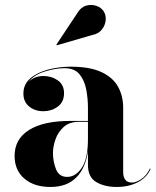

<svg xmlns="http://www.w3.org/2000/svg" viewBox="-20 -733 620 763"><path d="M347 -594 206 -553 204 -555.5 287 -680.5Q301 -704.5 322.2 -710.5Q343.5 -716.5 362.8 -709.8Q382 -703 391.5 -689Q402 -673 400 -652.5Q398 -632 384.5 -615.2Q371 -598.5 347 -594ZM259.5 -252.5H329.5V-304.5Q329.5 -340.5 322.8 -376.8Q316 -413 296.2 -437.5Q276.5 -462 236.5 -462Q200.5 -462 158.5 -449Q116.5 -436 94 -408Q117.5 -431 152.5 -431Q185 -431 209.8 -413.5Q234.5 -396 234.5 -363Q234.5 -327.5 209.5 -309.2Q184.5 -291 152.5 -291Q118.5 -291 95.8 -309.8Q73 -328.5 73 -361Q73 -398.5 101 -422Q129 -445.5 172.2 -456.8Q215.5 -468 261 -468Q337.5 -468 383.2 -446.5Q429 -425 449.2 -388.2Q469.5 -351.5 469.5 -304.5V-47.5Q469.5 -31 477.5 -19.2Q485.5 -7.5 505.5 -7.5Q520 -7.5 541 -21Q562 -34.5 576 -63.5L578.5 -61.5Q563.5 -27.5 527.5 -8.8Q491.5 10 443.5 10Q395.5 10 362.5 -9.5Q329.5 -29 329.5 -77.5V-133.5Q320.5 -65.5 283.2 -27.8Q246 10 180.5 10Q115.5 10 76.8 -23.2Q38 -56.5 38 -113.5Q38 -180.5 95.5 -216.5Q153 -252.5 259.5 -252.5ZM247 -30Q280.5 -30 305 -66.2Q329.5 -102.5 329.5 -180.5V-249H294Q256 -249 233.2 -228.5Q210.5 -208 200.5 -179.2Q190.5 -150.5 190.5 -126Q190.5 -90 202.8 -60Q215 -30 247 -30Z"/></svg>

Font: Bodoni* 48pt
Style: Bold
Weight: 700
Version: Version 2.3